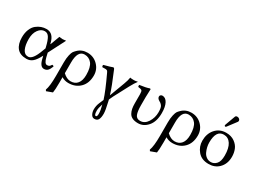

<svg xmlns="http://www.w3.org/2000/svg" viewBox="-50 -1421 3194 2398"><g transform="rotate(30 1547.0 -222.0)"><path d="M409.2 -190.9 422.9 -132.8Q442.9 -50.8 479 -50.8Q498 -50.8 510 -58.3Q522 -65.9 534.2 -87.9Q550.3 -87.9 559.1 -77.1Q542 -30.3 521.5 -10.3Q501 9.8 467.8 9.8Q412.6 9.8 389.2 -90.8L379.9 -129.9Q341.8 -54.7 304.4 -22.5Q267.1 9.8 215.8 9.8Q123 9.8 78.6 -44.7Q34.2 -99.1 34.2 -195.8Q34.2 -261.7 54.7 -311.3Q75.2 -360.8 108.6 -387.5Q142.1 -414.1 177.5 -426.5Q212.9 -439 250 -439Q303.7 -439 335.7 -405Q367.7 -371.1 382.8 -304.2Q385.3 -294.4 388.2 -302.7Q388.7 -303.7 389.6 -306.2L437 -434.1Q443.8 -434.1 460.9 -431.6Q478 -429.2 484.9 -429.2Q492.7 -429.2 510.3 -431.6Q527.8 -434.1 534.2 -434.1ZM358.9 -222.2 354 -243.2Q335 -324.2 311 -364.5Q287.1 -404.8 245.1 -404.8Q193.4 -404.8 155.8 -353.3Q118.2 -301.8 118.2 -219.2Q118.2 -132.3 143.1 -78.1Q168 -23.9 221.2 -23.9Q287.1 -23.9 342.8 -181.2Z M714.8 207 630.9 237.8 620.1 220.2Q644 157.2 644 9.8V-184.1Q644 -248 654.5 -291.5Q665 -335 675.5 -350.1Q686 -365.2 704.1 -382.8Q759.3 -439 841.8 -439Q930.7 -439 991.2 -377.9Q1051.8 -316.9 1051.8 -231Q1051.8 -119.1 987.3 -54.7Q922.9 9.8 819.8 9.8Q766.6 9.8 723.1 -17.1V61Q722.7 167 714.8 207ZM965.8 -189Q965.8 -300.8 926.3 -350.8Q886.7 -400.9 821.8 -400.9Q722.7 -400.9 723.1 -228V-75.2Q777.3 -23.4 834 -22.9Q897 -22.9 931.4 -65.9Q965.8 -108.9 965.8 -189Z M1323.7 28.8Q1301.8 92.8 1301.8 127.9Q1301.8 195.8 1324.7 195.8Q1343.8 195.8 1343.8 151.9Q1343.8 105 1323.7 28.8ZM1261.7 134.8Q1261.7 84 1281.7 36.1L1308.6 -26.9Q1276.4 -132.8 1176.8 -344.2Q1171.9 -356.4 1166.3 -363.3Q1160.6 -370.1 1152.8 -372.1Q1145 -374 1141.8 -374.5Q1138.7 -375 1128.9 -375Q1124 -375 1112.3 -374.5Q1100.6 -374 1091.8 -374Q1079.6 -389.2 1086.9 -404.8Q1187 -430.7 1210.9 -441.9Q1223.1 -441.9 1229 -429.2Q1317.9 -221.2 1348.6 -117.2Q1358.4 -142.1 1429.7 -334Q1452.6 -395 1458 -436Q1472.2 -431.2 1512.7 -431.2Q1537.6 -431.2 1561 -438L1565.9 -436Q1540 -403.8 1501 -332L1392.6 -127Q1376.5 -96.2 1363.8 -65.9Q1364.7 -61 1367.2 -51Q1369.6 -41 1370.6 -36.1Q1396.5 72.8 1397 120.1Q1397 175.3 1381.8 205.1Q1366.7 234.9 1325.7 234.9Q1294.9 234.9 1278.3 203.4Q1261.7 171.9 1261.7 134.8Z M1746.6 -321.3V-203.1Q1746.6 -116.2 1764.2 -72.5Q1781.7 -28.8 1833.5 -28.8Q1898.4 -28.8 1939.5 -93.5Q1980.5 -158.2 1980.5 -236.8Q1980.5 -271 1976.1 -294.4Q1971.7 -317.9 1960.2 -331.5Q1948.7 -345.2 1942.1 -350.1Q1935.5 -355 1919.9 -363.8Q1885.7 -382.8 1885.7 -412.1Q1885.7 -424.3 1896.2 -433.1Q1906.7 -441.9 1919.9 -441.9Q1966.8 -441.9 1994.1 -390.4Q2021.5 -338.9 2021.5 -249Q2021.5 -126 1963.1 -58.1Q1904.8 9.8 1824.7 9.8Q1776.9 9.8 1744.4 -5.1Q1711.9 -20 1695.8 -49.1Q1679.7 -78.1 1673.6 -110.6Q1667.5 -143.1 1667.5 -187V-316.9Q1667.5 -358.9 1656 -369.9Q1644.5 -380.9 1602.5 -384.8Q1596.7 -401.9 1600.6 -413.1Q1693.4 -425.3 1737.8 -441.9Q1751 -441.9 1750.5 -435.1Q1746.6 -371.1 1746.6 -321.3Z M2214.4 207 2130.4 237.8 2119.6 220.2Q2143.6 157.2 2143.6 9.8V-184.1Q2143.6 -248 2154.1 -291.5Q2164.6 -335 2175 -350.1Q2185.5 -365.2 2203.6 -382.8Q2258.8 -439 2341.3 -439Q2430.2 -439 2490.7 -377.9Q2551.3 -316.9 2551.3 -231Q2551.3 -119.1 2486.8 -54.7Q2422.4 9.8 2319.3 9.8Q2266.1 9.8 2222.7 -17.1V61Q2222.2 167 2214.4 207ZM2465.3 -189Q2465.3 -300.8 2425.8 -350.8Q2386.2 -400.9 2321.3 -400.9Q2222.2 -400.9 2222.7 -228V-75.2Q2276.9 -23.4 2333.5 -22.9Q2396.5 -22.9 2430.9 -65.9Q2465.3 -108.9 2465.3 -189Z M2861.3 -682.1Q2877.4 -682.1 2890.4 -671.6Q2903.3 -661.1 2903.3 -647Q2903.3 -635.7 2897.5 -628.9L2805.2 -506.8Q2799.3 -499 2793.5 -499Q2779.3 -499 2779.3 -512.2Q2779.3 -516.1 2781.2 -522L2833.5 -665Q2839.4 -682.1 2861.3 -682.1ZM2631.3 -205.1Q2631.3 -304.2 2686.5 -369.1Q2746.1 -439 2843.3 -439Q2915 -439 2964.6 -403.6Q3014.2 -368.2 3033.7 -319.1Q3053.2 -270 3053.2 -213.9Q3053.2 -109.4 2988.3 -45.9Q2931.2 10.3 2841.3 9.8Q2741.2 9.8 2686.3 -55.2Q2631.3 -120.1 2631.3 -205.1ZM2828.1 -403.8Q2717.3 -403.8 2717.3 -228Q2717.3 -195.8 2724.9 -162.8Q2732.4 -129.9 2747.3 -97.9Q2762.2 -65.9 2790.3 -45.4Q2818.4 -24.9 2855.5 -24.9Q2899.4 -24.9 2933.3 -61Q2967.3 -97.2 2967.3 -182.1Q2967.3 -289.1 2930.2 -346.4Q2893.1 -403.8 2828.1 -403.8Z"/></g></svg>

Font: Linux Libertine
Style: Regular
Weight: 400
Designer: Philipp H. Poll
Foundry: Philipp H. Poll
Version: Version 5.3.0 ; ttfautohint (v0.9)